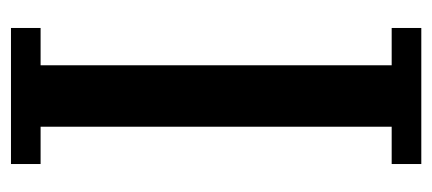

<svg xmlns="http://www.w3.org/2000/svg" viewBox="-239 -549 788 350"><g transform="rotate(90 155.0 -374.0)"><path d="M31 -54H99V-694H31V-748H279V-694H211V-54H279V0H31Z"/></g></svg>

Font: IBM Plex Serif Medm
Style: Regular
Weight: 500
Designer: Mike Abbink, Paul van der Laan, Pieter van Rosmalen
Foundry: Bold Monday
Version: Version 3.001